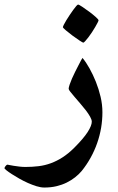

<svg xmlns="http://www.w3.org/2000/svg" viewBox="-90 -529 521 847"><path d="M361.8 -33.7Q361.8 0.5 356 35.2Q350.1 69.8 338.4 103Q326.7 136.2 309.6 167Q292.5 197.8 270.5 225.1Q258.3 239.7 241.7 252.9Q225.1 266.1 204.3 276.4Q183.6 286.6 158.9 292.5Q134.3 298.3 105.5 298.3Q89.8 298.3 71 292.5Q52.2 286.6 33 278.1Q13.7 269.5 -5.1 258.8Q-23.9 248 -38.3 238.8Q-52.7 229.5 -61.5 222.4Q-70.3 215.3 -70.3 213.4Q-70.3 209.5 -65.4 203.4Q-60.5 197.3 -57.1 197.3Q-56.6 197.3 -48.8 199Q-41 200.7 -29.8 202.4Q-18.6 204.1 -5.1 205.8Q8.3 207.5 22 207.5Q52.2 207.5 80.3 204.1Q108.4 200.7 134.8 190.9Q161.1 181.2 186.5 164.8Q211.9 148.4 237.8 122.6Q278.8 81.5 296.9 53.2Q314.9 24.9 314.9 7.8Q314.9 -1 307.4 -14.4Q299.8 -27.8 288.6 -42.5Q277.3 -57.1 263.9 -72.5Q250.5 -87.9 239.3 -101.1Q228 -114.3 220.5 -123.8Q212.9 -133.3 212.9 -137.2Q212.9 -143.1 217 -155.3Q221.2 -167.5 227.5 -182.4Q233.9 -197.3 241.7 -212.6Q249.5 -228 256.3 -241.2Q263.2 -254.4 267.8 -263.2Q272.5 -272 273.9 -273.4Q289.6 -254.9 304.9 -227.3Q320.3 -199.7 333 -168Q345.7 -136.2 353.8 -101.8Q361.8 -67.4 361.8 -33.7ZM344.7 -439.5Q344.7 -437 340.6 -429Q336.4 -420.9 330.1 -409.9Q323.7 -398.9 315.7 -386.7Q307.6 -374.5 300 -364.5Q292.5 -354.5 286.1 -347.7Q279.8 -340.8 277.3 -340.8Q275.4 -340.8 260.7 -350.3Q246.1 -359.9 230 -371.8Q213.9 -383.8 200.7 -395Q187.5 -406.2 187.5 -409.2Q187.5 -411.6 191.7 -420.2Q195.8 -428.7 202.6 -439.7Q209.5 -450.7 217.5 -462.9Q225.6 -475.1 232.9 -485.1Q240.2 -495.1 246.1 -502Q252 -508.8 254.4 -508.8Q258.3 -508.8 272.9 -499Q287.6 -489.3 303.7 -477.3Q319.8 -465.3 332.3 -454.1Q344.7 -442.9 344.7 -439.5Z"/></svg>

Font: Accordance
Style: Bold-Italic
Weight: 700
Italic angle: -11°
Version: Version 1.2 (build January 31, 2020) Miklal Software Solutio